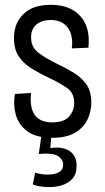

<svg xmlns="http://www.w3.org/2000/svg" viewBox="-20 -560 435 797"><path d="M197 12Q130 12 93.5 -15Q57 -42 45.5 -84Q34 -126 42 -170L109 -174Q96 -52 197 -52Q246 -52 267 -76.5Q288 -101 288 -133Q288 -173 260 -193.5Q232 -214 181 -238Q143 -256 110.5 -276Q78 -296 58 -325.5Q38 -355 38 -402Q38 -463 77 -501.5Q116 -540 191 -540Q272 -540 314 -492.5Q356 -445 347 -362L278 -359Q285 -413 261.5 -445Q238 -477 190 -477Q154 -477 131.5 -458.5Q109 -440 109 -405Q109 -364 139.5 -341Q170 -318 217 -295Q257 -276 289 -256Q321 -236 340 -207.5Q359 -179 359 -134Q359 -97 343 -63.5Q327 -30 291.5 -9Q256 12 197 12ZM116 206 126 157Q139 161 158 163.5Q177 166 196.5 163.5Q216 161 229 152Q242 143 242 123Q242 102 221 88Q200 74 141 79L155 -19H195L189 55Q237 47 267.5 66Q298 85 298 128Q298 163 280 182.5Q262 202 233.5 210Q205 218 173.5 216.5Q142 215 116 206Z"/></svg>

Font: Bricolage Grotesque 12pt Condensed Light
Style: Regular
Weight: 300
Width: 3
Designer: Mathieu Triay
Foundry: Atelier Triay
Version: Version 1.001; ttfautohint (v1.8.4.7-5d5b);gftools[0.9.33.de